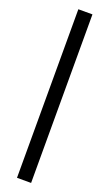

<svg xmlns="http://www.w3.org/2000/svg" viewBox="-186 -785 599 1049"><g transform="rotate(20 113.0 -260.0)"><path d="M72 230V-750H154V230Z"/></g></svg>

Font: Mukta Medium
Style: Regular
Weight: 500
Designer: Girish Dalvi and Yashodeep Gholap
Foundry: Ek Type
Version: Version 2.538;PS 1.002;hotconv 16.6.51;makeotf.lib2.5.65220;